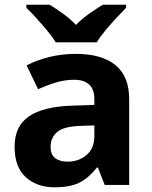

<svg xmlns="http://www.w3.org/2000/svg" viewBox="-20 -786 644 816"><path d="M302 -557Q412 -557 470.5 -509.5Q529 -462 529 -364V0H425L396 -74H392Q357 -30 318 -10Q279 10 211 10Q138 10 90 -32.5Q42 -75 42 -163Q42 -250 103 -291.5Q164 -333 286 -337L381 -340V-364Q381 -407 358.5 -427Q336 -447 296 -447Q256 -447 218 -435.5Q180 -424 142 -407L93 -508Q137 -531 190.5 -544Q244 -557 302 -557ZM381 -253 323 -251Q251 -249 223 -225Q195 -201 195 -162Q195 -128 215 -113.5Q235 -99 267 -99Q315 -99 348 -127.5Q381 -156 381 -208ZM217 -606Q203 -629 180.5 -656Q158 -683 134.5 -709Q111 -735 92 -753V-766H191Q217 -750 247 -728.5Q277 -707 303 -680Q329 -707 360 -728.5Q391 -750 417 -766H516V-753Q498 -735 474 -709Q450 -683 427.5 -656Q405 -629 391 -606Z"/></svg>

Font: Noto Sans IKEA
Style: Bold
Weight: 600
Designer: Monotype Design Team
Foundry: Monotype Imaging Inc.
Version: Version 2.001